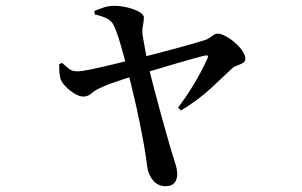

<svg xmlns="http://www.w3.org/2000/svg" viewBox="-20 -585 1040 662"><path d="M551 57Q524 57 507 36Q490 15 487 -14Q484 -42 477 -81.5Q470 -121 461 -165.5Q452 -210 441.5 -254Q431 -298 422 -335Q417 -354 410.5 -378Q404 -402 397.5 -425.5Q391 -449 384 -468.5Q377 -488 372 -498Q365 -513 348 -521.5Q331 -530 307 -535L305 -547Q322 -554 338.5 -559.5Q355 -565 376 -565Q389 -565 406 -562Q423 -559 439 -553.5Q455 -548 465.5 -540.5Q476 -533 476 -525Q476 -512 473 -498Q470 -484 471 -468Q473 -458 476 -439Q479 -420 483.5 -397.5Q488 -375 492 -355Q502 -315 513 -273Q524 -231 535 -191Q546 -151 555.5 -118Q565 -85 571 -64Q576 -47 583.5 -24Q591 -1 591 14Q591 57 551 57ZM594 -214Q616 -243 636 -274.5Q656 -306 671.5 -335Q687 -364 695 -383Q699 -391 696 -393Q693 -395 685 -393Q671 -390 644.5 -382.5Q618 -375 585.5 -365.5Q553 -356 520 -346Q487 -336 458 -328Q437 -322 412 -314Q387 -306 366 -298.5Q345 -291 335 -286Q310 -276 296.5 -264Q283 -252 268 -252Q254 -252 237.5 -262Q221 -272 207.5 -285.5Q194 -299 189 -312Q186 -321 185 -335Q184 -349 184 -364L194 -368Q206 -358 217 -348.5Q228 -339 247 -339Q261 -339 295 -346Q329 -353 371.5 -363.5Q414 -374 451 -383Q476 -389 510.5 -398Q545 -407 580.5 -416.5Q616 -426 644 -434Q672 -442 684 -446Q698 -450 709.5 -459.5Q721 -469 730 -469Q742 -469 758.5 -460Q775 -451 790.5 -437.5Q806 -424 816 -409Q826 -394 826 -382Q826 -373 817.5 -368Q809 -363 797.5 -359Q786 -355 779 -348Q752 -322 707 -280.5Q662 -239 604 -204Z"/></svg>

Font: Noto Serif JP ExtraLight SemiBold
Style: Regular
Weight: 600
Version: Version 2.003-H1;hotconv 1.1.1;makeotfexe 2.6.0